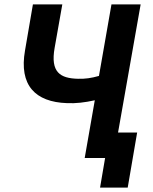

<svg xmlns="http://www.w3.org/2000/svg" viewBox="-20 -720 698 875"><path d="M285 -250C325 -248 367 -253 412 -263L366 0H459L436 135H562L605 -116H518L621 -700H488L431 -374C396 -364 368 -360 335 -361C255 -363 209 -390 229 -502L264 -700H130L94 -490C66 -331 141 -255 285 -250Z"/></svg>

Font: Fixel Text 20240404 SemiBold
Style: Italic
Weight: 600
Width: 4
Italic angle: -10°
Designer: AlfaBravo + MacPaw
Foundry: Kyrylo Tkachov, Marchela Mozhyna, Serhii Makarenko, Maria Weinstein, Zakhar Kryvoshyya
Version: Version 1.211;Glyphs 3.2 (3225)